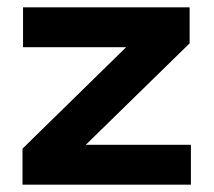

<svg xmlns="http://www.w3.org/2000/svg" viewBox="-20 -505 584 525"><path d="M502 -109V0H41.5V-98.5L325 -376H43V-485H498.5V-386.5L214.5 -109Z"/></svg>

Font: AnekLatin_SemiExpandedSemiBold
Style: Regular
Weight: 600
Width: 6
Designer: Yesha Goshar
Foundry: Ek Type
Version: Version 1.003